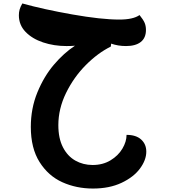

<svg xmlns="http://www.w3.org/2000/svg" viewBox="-20 -619 996 1109"><path d="M825 257Q825 305 788.5 354.5Q752 404 682 437Q612 470 517 470Q421 470 340 433.5Q259 397 208.5 317Q158 237 158 114Q158 7 196 -85.5Q234 -178 291.5 -245.5Q349 -313 413 -355Q397 -353 364 -353Q292 -353 229 -374Q166 -395 127.5 -435Q89 -475 89 -531Q89 -549 93.5 -564.5Q98 -580 109 -599Q231 -565 398 -535.5Q565 -506 669 -506Q749 -506 786 -532Q807 -506 815 -488Q823 -470 823 -446Q823 -400 793 -376.5Q763 -353 708 -353Q662 -353 622 -367L620 -350Q545 -313 475.5 -243Q406 -173 361.5 -82Q317 9 317 104Q317 180 343.5 231.5Q370 283 415 308.5Q460 334 515 334Q574 334 618.5 307Q663 280 687 239.5Q711 199 711 160Q766 160 795.5 187Q825 214 825 257Z"/></svg>

Font: Lemonada SemiBold
Style: Regular
Weight: 600
Designer: Mohamed Gaber (Arabic) Eduardo Tunni (Latin)
Foundry: Kief Type Foundry
Version: Version 3.006